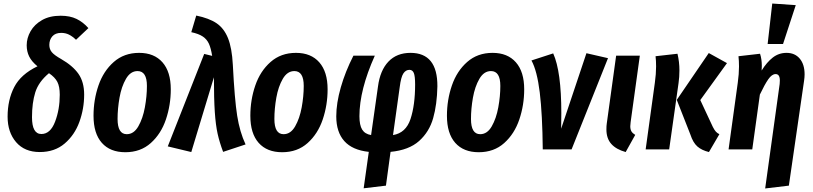

<svg xmlns="http://www.w3.org/2000/svg" viewBox="-20 -845 4596 1086"><path d="M480 -686 410 -620Q389 -640 369.5 -649.5Q350 -659 326 -659Q293 -659 276 -639.5Q259 -620 259 -591Q259 -567 273 -550Q287 -533 326 -511Q392 -473 424 -427Q456 -381 456 -310Q456 -230 429 -155.5Q402 -81 345.5 -33Q289 15 205 15Q119 15 71 -41Q23 -97 23 -185Q23 -280 60.5 -352.5Q98 -425 192 -470Q159 -497 145 -525.5Q131 -554 131 -589Q131 -630 153 -668.5Q175 -707 218 -731.5Q261 -756 323 -756Q376 -756 413 -738Q450 -720 480 -686ZM161 -182Q161 -87 214 -87Q265 -87 291.5 -156.5Q318 -226 318 -309Q318 -355 304.5 -381.5Q291 -408 257 -431Q198 -382 179.5 -322.5Q161 -263 161 -182Z M509 -190Q509 -280 537 -361.5Q565 -443 623.5 -494.5Q682 -546 767 -546Q852 -546 899 -492.5Q946 -439 946 -340Q946 -251 918.5 -169.5Q891 -88 833 -36Q775 16 689 16Q603 16 556 -37Q509 -90 509 -190ZM811 -359Q811 -443 758 -443Q718 -443 692.5 -399Q667 -355 656 -292.5Q645 -230 645 -172Q645 -86 697 -86Q737 -86 762.5 -130.5Q788 -175 799.5 -238Q811 -301 811 -359Z M1297 -478Q1307 -282 1321.5 -190.5Q1336 -99 1369 -28L1242 14Q1222 -39 1211 -88Q1200 -137 1195 -211.5Q1190 -286 1190 -408L1062 15L929 -17L1135 -540L1180 -529Q1173 -573 1161.5 -598Q1150 -623 1127 -638.5Q1104 -654 1062 -663L1090 -757Q1163 -742 1205 -713.5Q1247 -685 1269.5 -629.5Q1292 -574 1297 -478Z M1396 -190Q1396 -280 1424 -361.5Q1452 -443 1510.5 -494.5Q1569 -546 1654 -546Q1739 -546 1786 -492.5Q1833 -439 1833 -340Q1833 -251 1805.5 -169.5Q1778 -88 1720 -36Q1662 16 1576 16Q1490 16 1443 -37Q1396 -90 1396 -190ZM1698 -359Q1698 -443 1645 -443Q1605 -443 1579.5 -399Q1554 -355 1543 -292.5Q1532 -230 1532 -172Q1532 -86 1584 -86Q1624 -86 1649.5 -130.5Q1675 -175 1686.5 -238Q1698 -301 1698 -359Z M2454 -357Q2452 -254 2430 -176.5Q2408 -99 2350.5 -47.5Q2293 4 2189 14L2163 205L2037 220L2066 14Q1973 4 1927.5 -47Q1882 -98 1882 -187Q1882 -261 1907.5 -350.5Q1933 -440 1979 -530H2100Q2013 -336 2013 -188Q2013 -137 2028.5 -112Q2044 -87 2079 -81L2118 -356Q2130 -447 2177 -496.5Q2224 -546 2302 -546Q2455 -546 2454 -357ZM2241 -353 2203 -81Q2276 -93 2302 -172Q2328 -251 2328 -367Q2328 -415 2320.5 -432.5Q2313 -450 2296 -450Q2275 -450 2261.5 -429.5Q2248 -409 2241 -353Z M2508 -190Q2508 -280 2536 -361.5Q2564 -443 2622.5 -494.5Q2681 -546 2766 -546Q2851 -546 2898 -492.5Q2945 -439 2945 -340Q2945 -251 2917.5 -169.5Q2890 -88 2832 -36Q2774 16 2688 16Q2602 16 2555 -37Q2508 -90 2508 -190ZM2810 -359Q2810 -443 2757 -443Q2717 -443 2691.5 -399Q2666 -355 2655 -292.5Q2644 -230 2644 -172Q2644 -86 2696 -86Q2736 -86 2761.5 -130.5Q2787 -175 2798.5 -238Q2810 -301 2810 -359Z M3155 -205Q3155 -148 3154 -117L3297 -544L3419 -516L3213 0H3050Q3048 -199 3033 -322Q3018 -445 2986 -503L3109 -543Q3155 -441 3155 -205Z M3547 -154Q3545 -136 3545 -131Q3545 -113 3551.5 -102Q3558 -91 3573 -82L3519 15Q3465 0 3437.5 -31Q3410 -62 3410 -113Q3410 -134 3412 -146L3465 -530H3599Z M3885 -84 3808 -280 3989 -545 4092 -488 3941 -279 4012 -127Q4021 -109 4029.5 -100Q4038 -91 4049 -86L3990 15Q3949 5 3924.5 -16.5Q3900 -38 3885 -84ZM3684 -377Q3691 -427 3691 -469Q3691 -502 3688 -527L3812 -541Q3823 -495 3823 -447Q3823 -409 3818 -375L3765 0H3632Z M4390 -370Q4391 -377 4391 -390Q4391 -426 4367 -426Q4346 -426 4325.5 -396.5Q4305 -367 4278 -310L4235 0H4101L4153 -377Q4160 -427 4160 -469Q4160 -502 4157 -527L4279 -541Q4289 -511 4289 -472Q4289 -456 4288 -446Q4317 -493 4351 -519.5Q4385 -546 4429 -546Q4476 -546 4503.5 -513.5Q4531 -481 4531 -424Q4531 -408 4528 -388L4442 205L4308 221ZM4348 -825 4481 -816 4409 -596H4322Z"/></svg>

Font: Fira Sans Extra Condensed SemiBold
Style: Italic
Weight: 600
Width: 3
Italic angle: -8°
Designer: Carrois Corporate & Edenspiekermann AG
Foundry: Carrois Corporate GbR & Edenspiekermann AG
Version: Version 4.203